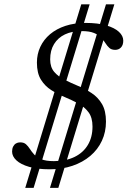

<svg xmlns="http://www.w3.org/2000/svg" viewBox="-20 -788 601 905"><path d="M215.5 97.5 479.5 -767.5H519L255 97.5ZM99 97.5 363 -767.5H402.5L138.5 97.5ZM234 -28.5Q291 -28.5 331.8 -48.5Q372.5 -68.5 394.2 -105Q416 -141.5 416 -191.5Q416 -234 397 -259.2Q378 -284.5 348.2 -300.5Q318.5 -316.5 285 -330.5Q251.5 -344.5 221.8 -363.2Q192 -382 173 -412.5Q154 -443 154 -493Q154 -533 170 -567.2Q186 -601.5 216 -626.8Q246 -652 288.2 -666Q330.5 -680 383.5 -680Q441 -680 480.5 -668.5Q520 -657 540.5 -638Q561 -619 561 -596.5Q561 -575.5 550.2 -564.2Q539.5 -553 523 -553Q505.5 -553 495.5 -562Q485.5 -571 477.2 -584.2Q469 -597.5 457 -610.5Q445 -623.5 423.2 -632.5Q401.5 -641.5 364 -641.5Q319 -641.5 286 -625.8Q253 -610 234.8 -580.2Q216.5 -550.5 216.5 -508Q216.5 -471.5 235.5 -449.2Q254.5 -427 284.5 -412Q314.5 -397 348 -383Q381.5 -369 411.5 -349.5Q441.5 -330 460.5 -298Q479.5 -266 479.5 -215Q479.5 -165.5 460.2 -124.2Q441 -83 405.5 -53Q370 -23 321.5 -6.5Q273 10 214.5 10Q157 10 117.5 -1.5Q78 -13 57.5 -32Q37 -51 37 -73.5Q37 -87.5 42 -97.2Q47 -107 55.5 -112Q64 -117 75 -117Q92.5 -117 102.5 -108Q112.5 -99 120.8 -86Q129 -73 141 -59.8Q153 -46.5 174.8 -37.5Q196.5 -28.5 234 -28.5Z"/></svg>

Font: Newsreader Text
Style: Italic
Weight: 400
Italic angle: -17°
Designer: Hugues Gentile
Foundry: Production Type
Version: Version 1.001